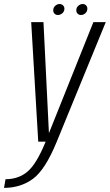

<svg xmlns="http://www.w3.org/2000/svg" viewBox="-89 -704 546 954"><path d="M101 0H193L436.5 -594H375L155 -44.5H154L127 -594H66ZM-69 229.5Q13.5 229.5 74.8 184.5Q136 139.5 193 0L138 -0.5Q92 112 47 149.2Q2 186.5 -61.5 186.5ZM199 -629.5Q211 -629.5 221 -638.5Q231 -647.5 231 -660.5Q231 -671 224 -677.5Q217 -684 207 -684Q195 -684 185.2 -675Q175.5 -666 175.5 -653Q175.5 -642.5 182 -636Q188.5 -629.5 199 -629.5ZM313.5 -629.5Q326 -629.5 335.5 -638.5Q345 -647.5 345 -660.5Q345 -671 338.5 -677.5Q332 -684 321.5 -684Q309.5 -684 299.8 -675Q290 -666 290 -653Q290 -642.5 296.8 -636Q303.5 -629.5 313.5 -629.5Z"/></svg>

Font: Anybody SemiCondensed Light
Style: Italic
Weight: 300
Width: 4
Italic angle: -10°
Version: Version 1.113;gftools[0.9.25]